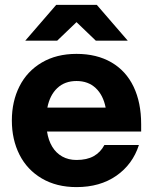

<svg xmlns="http://www.w3.org/2000/svg" viewBox="-20 -752 625 784"><path d="M28.4 -260Q28.4 -338 59.6 -399.7Q90.8 -461.4 150.8 -496.7Q210.8 -532 292.4 -532Q375.2 -532 434.9 -497.3Q494.6 -462.6 525.5 -397.9Q556.4 -333.2 556.4 -245V-215H172Q177.6 -178.8 193.3 -152.9Q209 -127 234.2 -112.9Q259.4 -98.8 292.4 -98.8Q335 -98.8 362.8 -114.5Q390.6 -130.2 406.2 -159.8H547.2Q521.6 -80.6 455 -34.3Q388.4 12 292.4 12Q210.8 12 150.8 -23.3Q90.8 -58.6 59.6 -120.3Q28.4 -182 28.4 -260ZM292.4 -421.2Q244.6 -421.2 214 -392.4Q183.4 -363.6 173.4 -312.6H411.4Q401.4 -363.6 370.8 -392.4Q340.2 -421.2 292.4 -421.2ZM375.4 -732 501.6 -586H371.2L292.4 -661.6L213.6 -586H83.2L209.4 -732Z"/></svg>

Font: Aspekta Variable
Style: Regular
Weight: 400
Designer: Ivo Dolenc
Version: Version 2.100